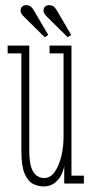

<svg xmlns="http://www.w3.org/2000/svg" viewBox="-20 -696 349 728"><path d="M145.5 11Q124 11 104.5 0.8Q85 -9.5 73 -38.5Q61 -67.5 61 -123.5V-493.5H9V-523H91V-125.5Q91 -82 99.2 -59.5Q107.5 -37 120.5 -29Q133.5 -21 147.5 -21Q171.5 -21 188 -45Q204.5 -69 212.8 -105Q221 -141 221 -177.5V-493.5H168V-523H251V-30H298V0H223.5V-67.5Q221.5 -51.5 212.5 -33.2Q203.5 -15 187 -2Q170.5 11 145.5 11ZM236.5 -555 160.5 -630Q153.5 -637 149.2 -642.8Q145 -648.5 145 -655Q145 -666 151.2 -671.2Q157.5 -676.5 165.5 -676.5Q179 -676.5 185.8 -669.2Q192.5 -662 197.5 -653L250 -563.5ZM149.5 -555 73.5 -630Q66.5 -637 62.2 -642.8Q58 -648.5 58 -655Q58 -666 64.2 -671.2Q70.5 -676.5 78.5 -676.5Q92 -676.5 98.8 -669.2Q105.5 -662 110.5 -653L163 -563.5Z"/></svg>

Font: Imbue 10pt Thin
Style: Regular
Weight: 100
Designer: Tyler Finck
Foundry: Etcetera Type Company
Version: Version 1.102; ttfautohint (v1.8.3)